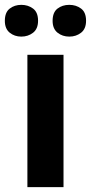

<svg xmlns="http://www.w3.org/2000/svg" viewBox="-35 -772 375 792"><path d="M227 0H78V-546H227ZM-15 -686Q-15 -721 5 -736.5Q25 -752 52.9 -752Q80.8 -752 101.4 -736.6Q122 -721.2 122 -686.4Q122 -653 101.4 -637Q80.8 -621 52.9 -621Q25 -621 5 -637.2Q-15 -653.5 -15 -686ZM182 -686Q182 -721 202.1 -736.5Q222.3 -752 250.6 -752Q279 -752 299.5 -736.6Q320 -721.2 320 -686.4Q320 -653 299.4 -637Q278.9 -621 251 -621Q222.5 -621 202.3 -637.2Q182 -653.5 182 -686Z"/></svg>

Font: Noto Sans Devanagari
Style: Regular
Weight: 400
Designer: Jelle Bosma - Monotype Design Team
Foundry: Monotype Imaging Inc.
Version: Version 2.003